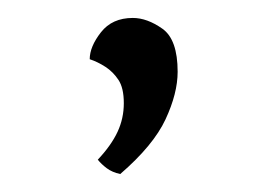

<svg xmlns="http://www.w3.org/2000/svg" viewBox="-20 -99 298 214"><path d="M114 95Q105 93 99 88.5Q93 84 89 79Q104 63 111 48Q118 33 118 16Q118 -1 112 -10Q106 -19 97.5 -24.5Q89 -30 80 -33Q80 -47 92.5 -63Q105 -79 128 -79Q144 -79 161 -67Q178 -55 178 -19Q178 5 164.5 34Q151 63 114 95Z"/></svg>

Font: Arima Light
Style: Regular
Weight: 300
Designer: Joana Correia and Natanael Gama
Foundry: NDISCOVER
Version: Version 1.101;gftools[0.9.23]